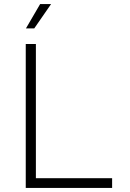

<svg xmlns="http://www.w3.org/2000/svg" viewBox="-20 -927 640 947"><path d="M107 0V-710H157V-48H533V0ZM108 -787 178 -907H232L149 -787Z"/></svg>

Font: Geist Mono UltraLight
Style: Regular
Weight: 200
Monospace: yes
Designer: Basement.studio, Andrés Briganti, Mateo Zaragoza
Foundry: Basement.studio, Vercel, Andrés Briganti, Guido Ferreyra, Mateo Zaragoza
Version: Version 1.400; ttfautohint (v1.8.4.7-5d5b)